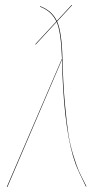

<svg xmlns="http://www.w3.org/2000/svg" viewBox="-20 -757 402 780"><path d="M233.9 -515.1Q236.3 -416.5 243.4 -338.4Q250.5 -260.3 257.6 -214.1Q264.6 -168 278.6 -123.8Q292.5 -79.6 300.3 -62.3Q308.1 -44.9 325.2 -11.7Q329.1 -3.9 331.1 0L329.1 1Q297.9 -61 287.1 -90.8Q243.2 -210 233.4 -460.4Q232.4 -486.8 231.9 -515.1L9.8 2.9L7.8 2L231 -517.1H231.9Q228 -628.4 210 -668L125 -576.2L123 -577.1L209 -669.9Q189 -712.4 142.1 -730L143.1 -731.9Q190.9 -713.9 210.9 -671.9L271 -736.8L272.9 -735.8L211.9 -669.9Q231.4 -627 233.9 -515.1Z"/></svg>

Font: Fira Sans Compressed Two
Style: Italic
Weight: 100
Width: 3
Italic angle: -8°
Designer: Carrois Corporate & Edenspiekermann AG
Foundry: Carrois Corporate GbR & Edenspiekermann AG
Version: Version 4.203;PS 004.203;hotconv 1.0.88;makeotf.lib2.5.64775